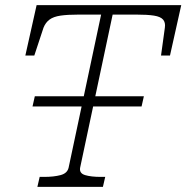

<svg xmlns="http://www.w3.org/2000/svg" viewBox="-20 -730 728 750"><path d="M116 -354H542L533 -314H107ZM248 -75 375 -673H287Q244 -673 216.5 -669Q189 -665 173.5 -653.5Q158 -642 150 -622L114 -513H79L123 -710H688L644 -513H609L624 -622Q627 -642 617 -653.5Q607 -665 581.5 -669Q556 -673 513 -673H420L293 -75Q289 -53 312.5 -46Q336 -39 373 -39H391L382 0H126L135 -39H153Q190 -39 216.5 -46Q243 -53 248 -75Z"/></svg>

Font: Roboto Serif Thin
Style: Italic
Weight: 250
Italic angle: -10°
Version: Version 1.007